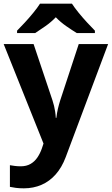

<svg xmlns="http://www.w3.org/2000/svg" viewBox="-20 -837 609 1046"><path d="M0 -597H163L266 -290Q271 -275 274.5 -260Q278 -245 280.5 -229Q283 -213 284 -195H287Q290 -221 295.5 -244.5Q301 -268 308 -290L409 -597H569L338 19Q317 75 283.5 113Q250 151 206 170Q162 189 110 189Q85 189 66.5 186.5Q48 184 34 181V63Q45 65 60.5 67Q76 69 93 69Q124 69 146.5 56Q169 43 184 20.5Q199 -2 208 -28L217 -55ZM372 -817Q386 -795 408.5 -767.5Q431 -740 455 -714Q479 -688 497 -670V-657H398Q372 -673 341 -694.5Q310 -716 284 -743Q258 -716 228 -695Q198 -674 172 -657H73V-670Q92 -689 115.5 -714.5Q139 -740 161.5 -767.5Q184 -795 198 -817Z"/></svg>

Font: Noto Sans Tamil UI
Style: Regular
Weight: 400
Designer: Jelle Bosma - Monotype Design Team
Foundry: Monotype Imaging Inc.
Version: Version 2.004